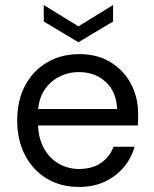

<svg xmlns="http://www.w3.org/2000/svg" viewBox="-20 -727 609 759"><path d="M292 12Q221 12 166 -20.5Q111 -53 79.5 -112.5Q48 -172 48 -250Q48 -330 79 -388.5Q110 -447 165.5 -480Q221 -513 294 -513Q367 -513 419 -480Q471 -447 498.5 -394Q526 -341 526 -278Q526 -268 526 -256.5Q526 -245 525 -231H111V-296H443Q440 -365 397.5 -403.5Q355 -442 292 -442Q249 -442 212 -422.5Q175 -403 152.5 -366Q130 -329 130 -273V-245Q130 -184 153 -142Q176 -100 213 -79.5Q250 -59 292 -59Q344 -59 378.5 -82.5Q413 -106 429 -147H512Q499 -101 469 -65.5Q439 -30 394.5 -9Q350 12 292 12ZM290 -560 153 -642V-707L290 -623L427 -707V-642Z"/></svg>

Font: DM Sans 18pt
Style: Regular
Weight: 400
Designer: Colophon Foundry, Jonny Pinhorn
Foundry: Colophon Foundry
Version: Version 4.004;gftools[0.9.30]